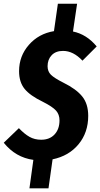

<svg xmlns="http://www.w3.org/2000/svg" viewBox="-46 -849 538 1029"><path d="M293.9 -405.8Q362.3 -372.1 394.5 -332.3Q426.8 -292.5 426.8 -228Q426.8 -138.7 375 -75.9Q323.2 -13.2 235.8 4.9L213.9 160.2H111.8L132.8 7.8Q38.1 -4.9 -25.9 -84L55.2 -162.1Q85 -130.9 112.3 -115.5Q139.6 -100.1 174.8 -100.1Q220.2 -100.1 246.6 -128.7Q272.9 -157.2 272.9 -204.1Q272.9 -235.4 254.2 -256.3Q235.4 -277.3 184.1 -303.2Q115.2 -336.4 85.7 -372.8Q56.2 -409.2 56.2 -467.8Q56.2 -548.3 108.6 -608.4Q161.1 -668.5 243.2 -682.1L264.2 -829.1H367.2L345.2 -680.2Q418.5 -665 472.2 -600.1L396 -523.9Q346.7 -576.2 292 -576.2Q252.9 -576.2 231 -553.2Q209 -530.3 209 -494.1Q209 -466.3 226.8 -448.5Q244.6 -430.7 293.9 -405.8Z"/></svg>

Font: Fira Sans Compressed
Style: Bold Italic
Weight: 700
Width: 3
Italic angle: -8°
Designer: Carrois Corporate & Edenspiekermann AG
Foundry: Carrois Corporate GbR & Edenspiekermann AG
Version: Version 4.203;PS 004.203;hotconv 1.0.88;makeotf.lib2.5.64775